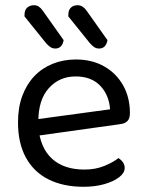

<svg xmlns="http://www.w3.org/2000/svg" viewBox="-20 -703 559 736"><path d="M104 -180 100 -243 402 -284Q398 -339 364 -374.5Q330 -410 270 -410Q208 -410 167.5 -365.5Q127 -321 127 -238V-216Q134 -136 179.5 -94.5Q225 -53 304 -53Q346 -53 380 -67Q414 -81 434 -97Q445 -90 451.5 -80.5Q458 -71 458 -59Q458 -40 436.5 -23.5Q415 -7 379.5 3Q344 13 300 13Q223 13 166.5 -15Q110 -43 79.5 -98.5Q49 -154 49 -234Q49 -291 65.5 -335.5Q82 -380 111.5 -411Q141 -442 182 -458.5Q223 -475 271 -475Q332 -475 378.5 -449Q425 -423 451.5 -376.5Q478 -330 478 -270Q478 -248 468 -238.5Q458 -229 440 -227ZM157 -537 74 -640V-646Q74 -665 84.5 -674Q95 -683 110 -683Q121 -683 129 -677.5Q137 -672 144 -662L224 -549Q221 -533 213 -525Q205 -517 192 -517Q181 -517 172.5 -523Q164 -529 157 -537ZM325 -537 242 -640V-646Q242 -665 252 -674Q262 -683 277 -683Q288 -683 296.5 -677.5Q305 -672 312 -662L392 -549Q389 -533 381 -525Q373 -517 360 -517Q349 -517 341 -522.5Q333 -528 325 -537Z"/></svg>

Font: Baloo Tamma 2
Style: Regular
Weight: 400
Designer: Divya Kowshik, Shuchita Grover and Ek Type
Foundry: Ek Type
Version: Version 1.700